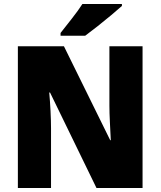

<svg xmlns="http://www.w3.org/2000/svg" viewBox="-20 -998 809 967"><path d="M698 -51H466L232 -532H228Q232 -489 234.5 -438.5Q237 -388 237 -351V-51H70V-765H302L535 -292H538Q536 -334 533.5 -382Q531 -430 531 -465V-765H698ZM594 -968Q574 -950 540.5 -922Q507 -894 471 -865.5Q435 -837 409 -818H285V-832Q310 -864 342 -904.5Q374 -945 395 -978H594Z"/></svg>

Font: Noto Sans Tamil UI SemiCondensed Black
Style: Regular
Weight: 900
Width: 4
Designer: Jelle Bosma - Monotype Design Team
Foundry: Monotype Imaging Inc.
Version: Version 2.004; ttfautohint (v1.8.4.7-5d5b)